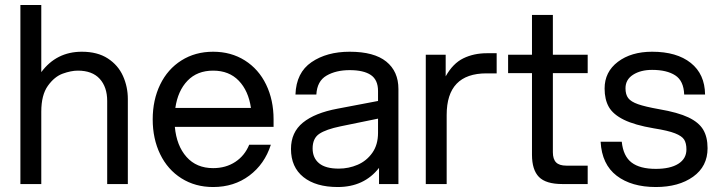

<svg xmlns="http://www.w3.org/2000/svg" viewBox="-20 -740 2889 772"><path d="M62 -720H146V-450Q207 -532 309 -532Q372 -532 413.5 -505Q455 -478 474.5 -434.5Q494 -391 494 -342V0H411V-334Q411 -390 381 -423Q351 -456 293 -456Q266 -456 232.5 -444Q199 -432 172.5 -395Q146 -358 146 -291V0H62Z M594 -260Q594 -338 624 -400Q654 -462 709.5 -497Q765 -532 837 -532Q909 -532 964.5 -497Q1020 -462 1050 -400Q1080 -338 1080 -260V-230H683Q690 -154 730 -109Q770 -64 837 -64Q888 -64 926 -89Q964 -114 982 -158H1069Q1044 -80 982.5 -34Q921 12 837 12Q765 12 709.5 -23Q654 -58 624 -120Q594 -182 594 -260ZM989 -306Q979 -375 940 -415.5Q901 -456 837 -456Q773 -456 734 -415.5Q695 -375 685 -306Z M1504 -65Q1444 12 1338 12Q1250 12 1200 -28Q1150 -68 1150 -141Q1150 -208 1198 -247Q1246 -286 1337 -303L1500 -334V-374Q1500 -419 1471 -438.5Q1442 -458 1386 -458Q1331 -458 1293 -436Q1255 -414 1252 -360H1168Q1171 -448 1232.5 -490Q1294 -532 1386 -532Q1484 -532 1533 -492.5Q1582 -453 1582 -382V0H1504ZM1342 -62Q1382 -62 1418 -77.5Q1454 -93 1477 -125.5Q1500 -158 1500 -206V-263L1349 -232Q1291 -220 1264 -202Q1237 -184 1237 -143Q1237 -105 1263 -83.5Q1289 -62 1342 -62Z M1692 -520H1772V-433Q1801 -485 1843 -505.5Q1885 -526 1938 -526H1977V-445H1936Q1776 -445 1776 -278V0H1692Z M2203 -680V-520H2343V-446H2203V-128Q2203 -100 2216 -87Q2229 -74 2257 -74H2343V0H2241Q2175 0 2147 -28.5Q2119 -57 2119 -118V-446H2023V-520H2119V-680Z M2395 -170H2480Q2486 -112 2519.5 -86.5Q2553 -61 2617 -61Q2675 -61 2707.5 -81.5Q2740 -102 2740 -139Q2740 -164 2731 -178.5Q2722 -193 2694 -204Q2666 -215 2609 -224Q2532 -237 2488.5 -258.5Q2445 -280 2428 -310Q2411 -340 2411 -384Q2411 -451 2464.5 -491.5Q2518 -532 2602 -532Q2701 -532 2757.5 -487Q2814 -442 2815 -360H2731Q2729 -415 2695 -437Q2661 -459 2602 -459Q2556 -459 2525.5 -439.5Q2495 -420 2495 -385Q2495 -360 2506 -345.5Q2517 -331 2545.5 -321Q2574 -311 2630 -301Q2706 -288 2748 -268Q2790 -248 2807.5 -218.5Q2825 -189 2825 -144Q2825 -71 2767 -29.5Q2709 12 2617 12Q2519 12 2459.5 -33.5Q2400 -79 2395 -170Z"/></svg>

Font: Aspekta 400
Style: Regular
Weight: 400
Designer: Ivo Dolenc
Version: Version 2.000